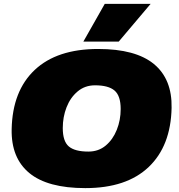

<svg xmlns="http://www.w3.org/2000/svg" viewBox="-20 -960 921 988"><path d="M419 8Q225 8 131 -69.5Q37 -147 40 -295Q44 -492 158.5 -600Q273 -708 485 -708Q678 -708 772 -630.5Q866 -553 863 -405Q859 -209 745 -100.5Q631 8 419 8ZM435 -180Q487 -180 524 -211Q561 -242 581 -292Q601 -342 601 -399Q601 -467 569.5 -494Q538 -521 469 -521Q417 -521 379.5 -489.5Q342 -458 322.5 -408Q303 -358 303 -301Q303 -233 334 -206.5Q365 -180 435 -180ZM409 -746 519 -940H755L591 -746Z"/></svg>

Font: Georama Expanded Black
Style: Italic
Weight: 900
Width: 7
Italic angle: -9°
Designer: Jean-Baptiste Levee
Foundry: Production Type
Version: Version 1.000